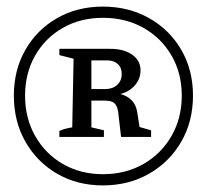

<svg xmlns="http://www.w3.org/2000/svg" viewBox="-20 -761 627 582"><path d="M292 -199Q214 -199 153 -234.5Q92 -270 57 -331.5Q22 -393 22 -471Q22 -549 57 -610Q92 -671 153 -706Q214 -741 292 -741Q370 -741 432 -706Q494 -671 529.5 -610Q565 -549 565 -471Q565 -393 529.5 -331.5Q494 -270 432 -234.5Q370 -199 292 -199ZM292 -233Q361 -233 415 -264Q469 -295 500 -349Q531 -403 531 -471Q531 -539 500 -592.5Q469 -646 415 -676.5Q361 -707 292 -707Q224 -707 170.5 -676.5Q117 -646 86.5 -592.5Q56 -539 56 -471Q56 -403 86.5 -349Q117 -295 170.5 -264Q224 -233 292 -233ZM160 -346V-364Q168 -368 177.5 -370.5Q187 -373 199 -375L203 -583L160 -594V-613H314Q356 -613 381 -595Q406 -577 406 -548Q406 -522 389 -502.5Q372 -483 345 -476Q389 -464 396 -421L403 -376L438 -366V-346H347L338 -423Q335 -441 326.5 -448.5Q318 -456 298 -456H257V-375L295 -366V-346ZM304 -578H257V-491H299Q321 -491 335 -503.5Q349 -516 349 -537Q349 -556 337 -567Q325 -578 304 -578Z"/></svg>

Font: Piazzolla SC Medium
Style: Regular
Weight: 500
Designer: Juan Pablo del Peral
Foundry: Huerta Tipografica
Version: Version 1.330